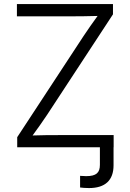

<svg xmlns="http://www.w3.org/2000/svg" viewBox="-20 -748 662 975"><path d="M67.4 0H487.3V88.9C487.3 128.9 469.2 146.5 417.5 146.5C409.7 146.5 397.9 146 386.7 145V204.1C397 205.6 415 207 432.1 207C514.2 207 556.6 167.5 556.6 91.3V0H557.1V-62H290C241.7 -62 193.8 -62 145.5 -60.1C170.9 -94.7 195.8 -129.9 219.2 -165L553.7 -675.3V-727.5H65.9V-665H328.1C377 -665 426.8 -665.5 475.6 -667C451.2 -633.3 426.8 -599.1 404.3 -564.9L67.4 -51.3Z"/></svg>

Font: Raveo Light
Style: Regular
Weight: 300
Designer: Jakub Foglar, Rasmus Andersson (Inter)
Foundry: Jakubfoglar.com
Version: Version 1.100;Glyphs 3.2.3 (3260)